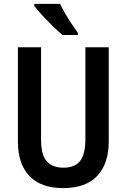

<svg xmlns="http://www.w3.org/2000/svg" viewBox="-20 -957 651 987"><path d="M539 -229Q539 -116 480 -53Q421 10 304 10Q191 10 131.5 -52Q72 -114 72 -229V-714H191V-242Q191 -160 220.5 -127.5Q250 -95 306 -95Q364 -95 391.5 -129Q419 -163 419 -243V-714H539ZM289 -937Q299 -915 315.5 -887Q332 -859 349.5 -832.5Q367 -806 380 -789V-777H301Q281 -794 252 -822Q223 -850 196.5 -879Q170 -908 156 -927V-937Z"/></svg>

Font: Noto Sans Sinhala Condensed SemiBold
Style: Regular
Weight: 600
Width: 3
Designer: Jelle Bosma - Monotype Design Team
Foundry: Monotype Imaging Inc.
Version: Version 2.006; ttfautohint (v1.8.4.7-5d5b)